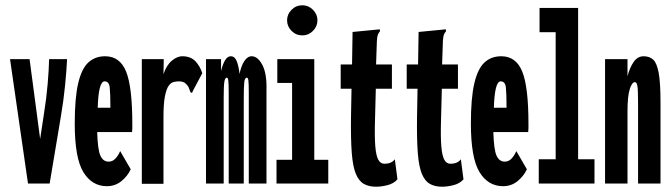

<svg xmlns="http://www.w3.org/2000/svg" viewBox="-20 -695 2540 727"><path d="M86 0 18 -471H92L132 -169L147 -268Q156 -324 160.5 -377.5Q165 -431 166 -471H234Q232 -429 226.5 -372.5Q221 -316 211 -257L168 0Z M385 10Q328 10 295.5 -43.5Q263 -97 263 -227Q263 -324 276 -379.5Q289 -435 314.5 -458.5Q340 -482 378 -482Q434 -482 457.5 -424Q481 -366 481 -226Q481 -216 481 -209.5Q481 -203 480 -195H348Q350 -128 360 -106Q370 -84 389 -83Q405 -82 416.5 -94Q428 -106 435 -123L475 -54Q463 -28 439.5 -9Q416 10 385 10ZM350 -287H398Q398 -340 395.5 -363.5Q393 -387 376 -387Q353 -387 350 -287Z M517 -471H600L599 -414Q610 -448 631 -465.5Q652 -483 673 -482Q703 -481 720 -463Q737 -445 746 -418L711 -352L707 -343L701 -346Q698 -354 695 -362.5Q692 -371 679 -382Q669 -387 658 -387Q648 -387 637.5 -384.5Q627 -382 618.5 -370Q610 -358 604.5 -330.5Q599 -303 599 -252V1H517Z M760 0V-471H817V-426Q823 -451 832 -466.5Q841 -482 854 -482Q869 -482 876.5 -463Q884 -444 887 -415Q893 -445 905 -463.5Q917 -482 933 -482Q956 -482 973.5 -449Q991 -416 989 -351V0H922V-344Q922 -379 920.5 -390Q919 -401 915 -401Q907 -401 905 -384.5Q903 -368 903 -322V0H846V-338Q846 -379 844.5 -390Q843 -401 839 -401Q832 -401 829.5 -385.5Q827 -370 827 -325V0Z M1027 0V-90H1086V-381H1030V-471H1170V-90H1223V0ZM1125 -561Q1101 -561 1084 -578Q1067 -595 1067 -618Q1067 -641 1084 -658Q1101 -675 1125 -675Q1148 -675 1165 -658Q1182 -641 1182 -618Q1182 -595 1165 -578Q1148 -561 1125 -561Z M1404 12Q1377 12 1358 1.5Q1339 -9 1327.5 -36.5Q1316 -64 1312 -115.5Q1308 -167 1309 -248L1311 -359H1270V-451H1313L1315 -574L1408 -583L1418 -584L1419 -577Q1413 -570 1410.5 -563Q1408 -556 1407 -539L1404 -451H1464V-359H1403L1400 -243Q1398 -178 1401 -141.5Q1404 -105 1412.5 -90Q1421 -75 1435 -75Q1463 -75 1475 -92L1485 -16Q1471 0 1447.5 6Q1424 12 1404 12Z M1654 12Q1627 12 1608 1.5Q1589 -9 1577.5 -36.5Q1566 -64 1562 -115.5Q1558 -167 1559 -248L1561 -359H1520V-451H1563L1565 -574L1658 -583L1668 -584L1669 -577Q1663 -570 1660.5 -563Q1658 -556 1657 -539L1654 -451H1714V-359H1653L1650 -243Q1648 -178 1651 -141.5Q1654 -105 1662.5 -90Q1671 -75 1685 -75Q1713 -75 1725 -92L1735 -16Q1721 0 1697.5 6Q1674 12 1654 12Z M1885 10Q1828 10 1795.5 -43.5Q1763 -97 1763 -227Q1763 -324 1776 -379.5Q1789 -435 1814.5 -458.5Q1840 -482 1878 -482Q1934 -482 1957.5 -424Q1981 -366 1981 -226Q1981 -216 1981 -209.5Q1981 -203 1980 -195H1848Q1850 -128 1860 -106Q1870 -84 1889 -83Q1905 -82 1916.5 -94Q1928 -106 1935 -123L1975 -54Q1963 -28 1939.5 -9Q1916 10 1885 10ZM1850 -287H1898Q1898 -340 1895.5 -363.5Q1893 -387 1876 -387Q1853 -387 1850 -287Z M2020 0V-92H2084V-573H2023V-665H2169V-92H2231V0Z M2271 0V-471H2356V-406Q2364 -438 2379 -460Q2394 -482 2417 -482Q2439 -482 2453 -469.5Q2467 -457 2474 -419.5Q2481 -382 2481 -307V0H2396V-305Q2396 -355 2393.5 -369.5Q2391 -384 2384 -384Q2373 -384 2364.5 -357.5Q2356 -331 2356 -273V0Z"/></svg>

Font: Inconsolata UltraCondensed Black
Style: Regular
Weight: 900
Width: 1
Monospace: yes
Designer: Raph Levien, Cyreal, Brenton Simpson
Foundry: Raph Levien, Cyreal, Google
Version: Version 3.001; ttfautohint (v1.8.2.53-6de2)